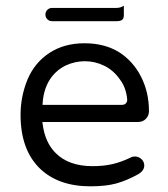

<svg xmlns="http://www.w3.org/2000/svg" viewBox="-20 -655 593 679"><path d="M429.7 -304.2Q429.7 -303.2 429.7 -301.8Q429.7 -300.3 429.7 -298.3Q428.7 -293 424.8 -289.1Q419.9 -284.2 411.1 -284.2H130.4L130.9 -291.5Q134.8 -347.2 164.1 -384.8Q183.6 -409.2 211.9 -423.3Q245.6 -438.5 280.3 -438.5Q315.9 -438.5 349.1 -422.4Q382.3 -405.8 404.8 -373Q425.8 -345.2 429.7 -304.2ZM467.3 -38.1Q490.2 -50.8 490.2 -69.8Q490.2 -83 480.2 -92.3Q470.2 -101.6 457 -101.6Q448.2 -101.6 442.4 -98.1Q410.6 -82.5 379.2 -75Q347.7 -67.4 307.6 -67.4Q223.1 -67.4 176.8 -113.8Q139.2 -151.4 130.9 -215.8L129.9 -223.6H467.8Q485.4 -223.6 496.1 -234.9Q506.8 -246.1 506.8 -261.7Q506.8 -328.6 479 -383.3Q451.7 -437.5 402.3 -469.7Q350.6 -502 278.8 -502Q207 -502 155 -468Q103 -434.1 77.6 -374.5Q52.7 -314 52.7 -249Q52.7 -127.4 119.1 -61Q184.6 3.9 299.8 3.9Q354.5 3.9 390.9 -6.1Q427.2 -16.1 467.3 -38.1ZM418 -634.8Q405.8 -627 392.6 -627H164.1Q154.3 -627 147.5 -620.1Q140.6 -613.3 140.6 -603.5Q140.6 -593.8 147.5 -586.9Q154.3 -580.1 164.1 -580.1H392.6Q406.7 -580.1 413.1 -585.9Q418 -591.3 418 -601.6ZM404.8 -373Q404.8 -373 404.8 -373Z"/></svg>

Font: YuPearl-Light
Style: Light
Weight: 300
Designer: Max Yao
Foundry: Max-Everyday
Version: Version 1.011; ttfautohint (v1.8.3)